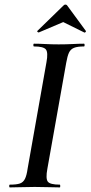

<svg xmlns="http://www.w3.org/2000/svg" viewBox="-20 -815 394 835"><path d="M23 0Q20 0 20 -6Q20 -12 23 -12Q52 -12 66.5 -17Q81 -22 88.5 -37Q96 -52 100 -81L182 -544Q190 -587 179.5 -600Q169 -613 128 -613Q125 -613 125 -619Q125 -625 128 -625Q150 -625 177.5 -623.5Q205 -622 235 -622Q269 -622 296.5 -623.5Q324 -625 345 -625Q348 -625 348 -619Q348 -613 345 -613Q317 -613 302 -607Q287 -601 280 -586Q273 -571 268 -542L186 -81Q178 -38 188 -25Q198 -12 240 -12Q242 -12 242 -6Q242 0 240 0Q218 0 191 -1Q164 -2 131 -2Q101 -2 73.5 -1Q46 0 23 0ZM149 -674Q147 -673 143.5 -676Q140 -679 143 -681L255 -790Q259 -795 264.5 -795Q270 -795 273 -790L353 -681Q355 -679 352 -675.5Q349 -672 346 -674L255 -719Z"/></svg>

Font: Cormorant SemiBold
Style: Italic
Weight: 600
Italic angle: -10°
Designer: Christian Thalmann (Catharsis Fonts)
Foundry: Catharsis Fonts
Version: Version 4.000